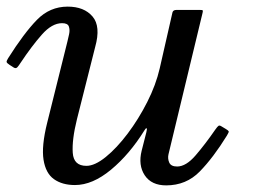

<svg xmlns="http://www.w3.org/2000/svg" viewBox="-22 -550 763 580"><path d="M2.5 -374Q50.5 -450 89.5 -490Q128.5 -530 182.5 -530Q232 -530 257.5 -500.2Q283 -470.5 265.5 -408L210.5 -190Q195 -127.5 197.8 -88.2Q200.5 -49 239 -49Q264.5 -49 297.5 -75.8Q330.5 -102.5 363.5 -146.2Q396.5 -190 422.8 -241.8Q449 -293.5 460.5 -343.5L499 -512.5Q501 -520 511 -520H581.5Q589 -520 590.2 -518.8Q591.5 -517.5 590 -511.5L487 -84Q484 -71 489.2 -59Q494.5 -47 513 -47Q540 -47 569 -80.8Q598 -114.5 628 -158Q635 -168 638.2 -170Q641.5 -172 647.5 -168L660 -160.5Q667.5 -156 668.8 -153.5Q670 -151 663.5 -140.5Q622.5 -74 581.5 -32Q540.5 10 480 10Q435.5 10 415.2 -20.5Q395 -51 406 -95L420 -150Q423 -161.5 420.8 -162.5Q418.5 -163.5 414.5 -156.5Q369.5 -84 313.5 -37.5Q257.5 9 204.5 9Q166 9 141 -8.8Q116 -26.5 109.5 -67.5Q103 -108.5 120.5 -179L181.5 -424Q184 -434 186.8 -447Q189.5 -460 186 -470Q182.5 -480 165.5 -480Q135 -480 104.5 -445.5Q74 -411 40 -360Q35 -352 30.5 -347Q26 -342 19.5 -346L7 -354Q-1.5 -359.5 -2 -362.8Q-2.5 -366 2.5 -374Z"/></svg>

Font: Besley
Style: Italic
Weight: 400
Italic angle: -13°
Designer: Owen Earl
Foundry: indestructible type*
Version: Version 4.000; ttfautohint (v1.8.4.7-5d5b)